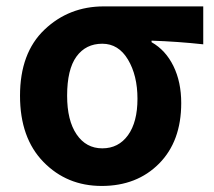

<svg xmlns="http://www.w3.org/2000/svg" viewBox="-20 -580 682 613"><path d="M304.7 13.7Q193.4 13.7 118.7 -63Q43.9 -139.6 43.9 -274.4Q43.9 -411.1 122.1 -485.4Q200.2 -559.6 311.5 -559.6H628.9V-438.5Q548.8 -447.3 463.9 -450.2V-445.3Q508.8 -419.9 533.7 -369.1Q558.6 -318.4 558.6 -251Q558.6 -128.9 487.8 -57.6Q417 13.7 304.7 13.7ZM306.6 -440.4Q253.9 -440.4 224.1 -399.4Q194.3 -358.4 194.3 -274.4Q194.3 -195.3 224.6 -150.9Q254.9 -106.4 306.6 -106.4Q358.4 -106.4 388.7 -148.4Q418.9 -190.4 418.9 -264.6Q418.9 -338.9 388.7 -389.6Q358.4 -440.4 306.6 -440.4Z"/></svg>

Font: Bpmf Zihi Sans Bold
Style: Bold
Weight: 700
Foundry: But Ko
Version: Version 1.320